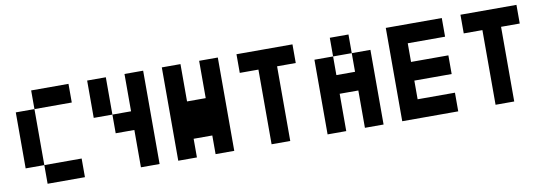

<svg xmlns="http://www.w3.org/2000/svg" viewBox="-53 -1034 3935 1385"><g transform="rotate(-10 1914.0 -342.0)"><path d="M205.1 -546.9V-683.6H478.5V-546.9ZM205.1 0V-136.7H478.5V0ZM68.4 -546.9H205.1V-136.7H68.4Z M615.2 -683.6H752V-410.2H615.2ZM888.7 -683.6H1025.4V0H888.7V-273.4H752V-410.2H888.7Z M1162.1 -683.6H1298.8V-410.2H1435.5V-683.6H1572.3V0H1435.5V-136.7H1298.8V0H1162.1Z M1845.7 -546.9H1709V-683.6H2119.1V-546.9H1982.4V0H1845.7Z M2529.3 -546.9H2392.6V-683.6H2529.3ZM2255.9 -546.9H2392.6V-410.2H2529.3V-546.9H2666V0H2529.3V-273.4H2392.6V0H2255.9Z M3212.9 -683.6V-546.9H2939.5V-410.2H3212.9V-273.4H2939.5V-136.7H3212.9V0H2802.7V-683.6Z M3486.3 -546.9H3349.6V-683.6H3759.8V-546.9H3623V0H3486.3Z"/></g></svg>

Font: DatCub
Style: Bold
Weight: 700
Designer: GGBot
Version: 1.00